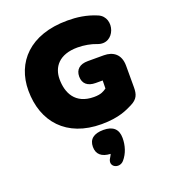

<svg xmlns="http://www.w3.org/2000/svg" viewBox="-171 -804 1075 1221"><g transform="rotate(-20 367.0 -193.0)"><path d="M409 12C529 12 587 -20 622 -37C671 -61 681 -91 681 -138V-284C681 -362 633 -395 570 -395H462C408 -395 377 -369 377 -321C377 -273 408 -247 462 -247H509L508 -193C489 -180 471 -167 422 -167C294 -167 254 -257 254 -348C254 -428 303 -499 430 -499C475 -499 521 -490 554 -477C668 -431 723 -603 624 -645C556 -674 490 -682 428 -682C172 -682 43 -537 43 -348C43 -136 172 12 409 12ZM455 278C488 240 503 190 503 140C503 80 470 50 405 50C340 50 306 77 306 129C306 179 337 206 397 209C394 216 390 224 386 230C349 284 419 319 455 278Z"/></g></svg>

Font: SN Pro Black
Style: Regular
Weight: 900
Designer: Tobias Whetton
Foundry: Supernotes
Version: Version 1.001;Glyphs 3.2 (3249)